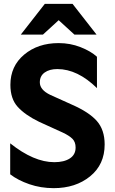

<svg xmlns="http://www.w3.org/2000/svg" viewBox="-20 -966 596 998"><path d="M357 -946 482 -786H367L285 -861L203 -786H88L213 -946ZM33 -221Q156 -123 262 -123Q313 -123 343 -142.5Q373 -162 373 -199Q373 -228 356.5 -244.5Q340 -261 306 -277L183 -333Q111 -368 72.5 -410Q34 -452 34 -525Q34 -622 105.5 -682Q177 -742 285 -742Q345 -742 398.5 -721Q452 -700 484 -671V-508Q383 -607 278 -607Q237 -607 212 -589Q187 -571 187 -538Q187 -499 241 -473L354 -422Q443 -383 483.5 -337Q524 -291 524 -215Q524 -111 448.5 -49.5Q373 12 259 12Q192 12 132.5 -8.5Q73 -29 33 -60Z"/></svg>

Font: Freely
Style: Bold
Weight: 700
Designer: Kris Sowersby
Foundry: Klim Type Foundry
Version: Version 1.006;hotconv 1.0.113;makeotfexe 2.5.65598;200799169